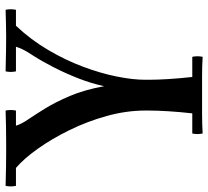

<svg xmlns="http://www.w3.org/2000/svg" viewBox="-53 -693 744 686"><g transform="rotate(-90 319.0 -350.0)"><path d="M185 2Q181 -17 185 -35H257Q262 -80 264.5 -120Q267 -160 267 -190V-203Q267 -271 247.5 -341Q228 -411 197 -474Q166 -537 130.5 -587Q95 -637 62 -665H213Q218 -647 235 -622Q252 -597 274.5 -560.5Q297 -524 319 -472.5Q341 -421 354 -350Q364 -396 382 -442Q400 -488 421.5 -530Q443 -572 463 -603Q480 -629 486 -642Q492 -655 495 -665H570Q520 -612 483.5 -550Q447 -488 423.5 -425Q400 -362 388.5 -304.5Q377 -247 377 -203V-190Q377 -160 379.5 -120Q382 -80 387 -35H459Q463 -17 459 2Q425 0 391 0Q357 0 322 0Q288 0 254 0Q220 0 185 2ZM-2 -665Q-6 -684 -2 -702Q33 -701 64.5 -700.5Q96 -700 115 -700Q128 -700 153.5 -700Q179 -700 209 -700.5Q239 -701 267 -702Q271 -684 267 -665ZM407 -665Q403 -684 407 -702Q449 -701 479.5 -700.5Q510 -700 529 -700Q549 -700 571 -700.5Q593 -701 627 -702Q631 -684 627 -665Z"/></g></svg>

Font: Poltawski Nowy
Style: Regular
Weight: 400
Designer: Adam Pótawski, Mateusz Machalski, Borys Kosmynka, Ania Wieluska
Foundry: Capitalics.wtf
Version: Version 1.001;gftools[0.9.25]